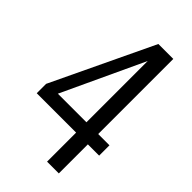

<svg xmlns="http://www.w3.org/2000/svg" viewBox="-223 -788 855 855"><g transform="rotate(45 204.0 -360.5)"><path d="M257 -183H9V-242L237 -721H331V-248H402V-183H331V0H257ZM257 -248V-634L77 -248Z"/></g></svg>

Font: Mona Sans Condensed
Style: Regular
Weight: 400
Width: 3
Designer: Deni Anggara
Foundry: GitHub
Version: Version 2.000